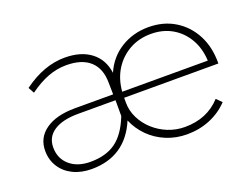

<svg xmlns="http://www.w3.org/2000/svg" viewBox="-85 -699 1155 879"><g transform="rotate(-20 492.5 -260.0)"><path d="M481 -231Q481 -192 498.5 -156.5Q516 -121 546 -93.5Q576 -66 615 -50Q654 -34 698 -34Q806 -34 873 -107L898 -82Q860 -42 808 -20.5Q756 1 696 1Q642 1 595 -18.5Q548 -38 513.5 -72.5Q479 -107 460 -152Q428 -76 370.5 -37.5Q313 1 231 1Q180 1 141 -18Q102 -37 80 -71.5Q58 -106 58 -150Q58 -214 110 -250.5Q162 -287 253 -287H439L438 -343Q438 -413 398 -449.5Q358 -486 282 -486Q237 -486 193 -469.5Q149 -453 101 -418L85 -447Q137 -485 187 -503Q237 -521 287 -521Q366 -521 414.5 -484Q463 -447 472 -380Q501 -447 560.5 -484Q620 -521 695 -521Q768 -521 823.5 -487Q879 -453 910 -393.5Q941 -334 940 -255H481ZM258 -258Q182 -258 140 -230.5Q98 -203 98 -152Q98 -98 136 -65Q174 -32 237 -32Q313 -32 361 -67Q409 -102 440 -181V-258ZM899 -284Q896 -345 869 -391Q842 -437 797.5 -462.5Q753 -488 695 -488Q637 -488 590.5 -462Q544 -436 515.5 -390.5Q487 -345 482 -284Z"/></g></svg>

Font: Alexandria ExtraLight
Style: Regular
Weight: 250
Designer: Mohamed Gaber
Foundry: Kief Type Foundry
Version: Version 5.100